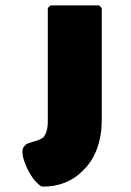

<svg xmlns="http://www.w3.org/2000/svg" viewBox="-20 -540 488 715"><path d="M158 -510V-89C158 -59 152 -42 142 -29C126 -16 104 -14 79 -4C79 -4 81 -6 77 -2L70 5C49 26 84 106 113 136L121 144C127 150 133 155 141 155C199 155 248 135 284 100L292 92C336 49 359 -17 359 -94V-510L349 -520H168Z"/></svg>

Font: Hussar Woodtype
Style: Ultra
Weight: 900
Foundry: Cannot Into Space Fonts
Version: Version 1.07